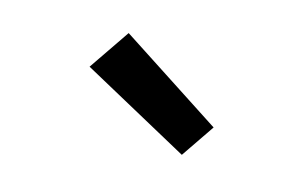

<svg xmlns="http://www.w3.org/2000/svg" viewBox="-42 -870 585 394"><g transform="rotate(-10 250.0 -672.5)"><path d="M309 -540 154 -751 245 -805 383 -584Z"/></g></svg>

Font: Iosevka Curly Slab Semibold
Style: Italic
Weight: 600
Italic angle: -9°
Monospace: yes
Designer: Belleve Invis
Foundry: Belleve Invis
Version: Version 22.1.2; ttfautohint (v1.8.4)